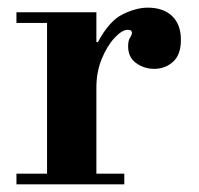

<svg xmlns="http://www.w3.org/2000/svg" viewBox="-20 -482 521 502"><path d="M23 0V-28H103V-422H23V-450H232V-372H236Q266 -428 301.5 -445Q337 -462 366 -462Q407 -462 430 -440Q453 -418 453 -378Q453 -339 432.5 -320.5Q412 -302 383 -302Q357 -302 336 -317Q315 -332 315 -361Q315 -376 320 -383.5Q325 -391 325 -396Q325 -399 323 -401.5Q321 -404 314 -404Q299 -404 279.5 -383Q260 -362 246 -328Q232 -294 232 -253V-28H305V0Z"/></svg>

Font: Libre Bodoni SemiBold
Style: Regular
Weight: 600
Designer: Pablo Impallari, Rodrigo Fuenzalida
Foundry: Impallari Type
Version: Version 2.005;gftools[0.9.23]